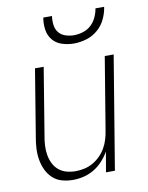

<svg xmlns="http://www.w3.org/2000/svg" viewBox="-84 -801 669 870"><g transform="rotate(-10 250.0 -366.0)"><path d="M182 8Q155 8 130.5 1Q106 -6 88 -23Q70 -40 59.5 -63Q49 -86 45 -111Q41 -136 42.5 -162.5Q44 -189 49 -215L99 -520H139L88 -209Q84 -188 83 -166Q82 -144 85.5 -123.5Q89 -103 98 -84.5Q107 -66 122.5 -53Q138 -40 158 -34.5Q178 -29 200 -29Q220 -29 240.5 -33.5Q261 -38 279.5 -48.5Q298 -59 313.5 -74.5Q329 -90 339.5 -108.5Q350 -127 356 -147Q362 -167 365 -187L420 -520H461L375 0H334L350 -93Q337 -70 319 -50.5Q301 -31 278.5 -17.5Q256 -4 231 2Q206 8 182 8ZM293 -600Q265 -600 238.5 -608.5Q212 -617 195.5 -637Q179 -657 175 -684.5Q171 -712 176 -740H216Q213 -720 215.5 -699.5Q218 -679 229.5 -664.5Q241 -650 260 -643.5Q279 -637 299 -637Q320 -637 341 -643.5Q362 -650 378 -664.5Q394 -679 403.5 -699.5Q413 -720 416 -740H456Q452 -712 439 -684.5Q426 -657 402.5 -637Q379 -617 350 -608.5Q321 -600 293 -600Z"/></g></svg>

Font: Iosevka SS04 Extralight
Style: Italic
Weight: 200
Italic angle: -9°
Monospace: yes
Designer: Belleve Invis
Foundry: Belleve Invis
Version: Version 19.0.0; ttfautohint (v1.8.4)